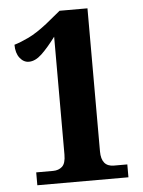

<svg xmlns="http://www.w3.org/2000/svg" viewBox="-52 -760 597 802"><g transform="rotate(-5 246.5 -359.0)"><path d="M72 0V-54H143Q166 -54 181 -67.5Q196 -81 196 -118V-612Q163 -568 136 -542.5Q109 -517 82 -517Q60 -517 44 -537.5Q28 -558 28 -593Q55 -601 88.5 -617Q122 -633 167 -668L228 -718H345V-118Q345 -54 398 -54H454V0Z"/></g></svg>

Font: Noto Serif Georgian Condensed ExtraBold
Style: Regular
Weight: 800
Width: 3
Designer: Monotype Design Team, Akaki Razmadze
Foundry: Google LLC
Version: Version 2.003; ttfautohint (v1.8.4.7-5d5b)